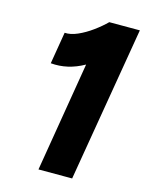

<svg xmlns="http://www.w3.org/2000/svg" viewBox="-108 -768 646 837"><g transform="rotate(15 215.5 -350.0)"><path d="M148 0 250 -614 280 -700H418L300 0ZM80 -461 104 -605Q130 -603 162 -617Q194 -631 225.5 -654Q257 -677 280 -700L370 -600Q302 -536 229.5 -495Q157 -454 80 -461Z"/></g></svg>

Font: Figtree Light ExtraBold
Style: Italic
Weight: 800
Italic angle: -9.5°
Version: Version 2.001;gftools[0.9.30]